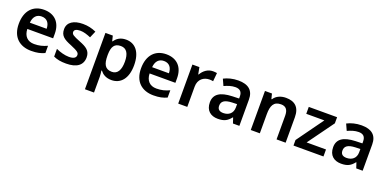

<svg xmlns="http://www.w3.org/2000/svg" viewBox="-10 -1474 5017 2504"><g transform="rotate(20 2498.0 -222.0)"><path d="M299 -618C149 -618 49 -518 49 -333C49 -148 161 -56 320 -56C400 -56 452 -68 506 -93V-194C447 -167 396 -153 326 -153C234 -153 180 -210 177 -308H535V-372C535 -527 445 -618 299 -618ZM299 -525C376 -525 412 -471 413 -396H180C187 -481 231 -525 299 -525Z M1031 -223C1031 -316 972 -351 875 -389C777 -428 752 -442 752 -476C752 -506 781 -523 835 -523C885 -523 933 -506 983 -485L1023 -578C963 -605 905 -618 839 -618C712 -618 628 -567 628 -470C628 -379 680 -344 784 -303C889 -259 907 -242 907 -210C907 -174 878 -151 809 -151C752 -151 682 -171 629 -196V-89C679 -66 729 -56 805 -56C950 -56 1031 -114 1031 -223Z M1437 -618C1355 -618 1308 -581 1278 -536H1272L1254 -608H1152V174H1278V-46C1278 -72 1274 -104 1270 -129H1278C1307 -91 1354 -56 1434 -56C1561 -56 1648 -153 1648 -338C1648 -523 1564 -618 1437 -618ZM1401 -516C1482 -516 1519 -452 1519 -340C1519 -228 1482 -159 1403 -159C1307 -159 1278 -223 1278 -339V-355C1280 -463 1312 -516 1401 -516Z M1996 -618C1846 -618 1746 -518 1746 -333C1746 -148 1858 -56 2017 -56C2097 -56 2149 -68 2203 -93V-194C2144 -167 2093 -153 2023 -153C1931 -153 1877 -210 1874 -308H2232V-372C2232 -527 2142 -618 1996 -618ZM1996 -525C2073 -525 2109 -471 2110 -396H1877C1884 -481 1928 -525 1996 -525Z M2643 -618C2569 -618 2512 -571 2480 -514H2474L2456 -608H2359V-66H2485V-347C2485 -452 2558 -501 2638 -501C2652 -501 2674 -499 2687 -496L2698 -613C2684 -616 2660 -618 2643 -618Z M2994 -618C2919 -618 2848 -599 2795 -571L2835 -483C2884 -505 2934 -523 2988 -523C3048 -523 3083 -496 3083 -427V-400L2989 -397C2822 -391 2741 -336 2741 -224C2741 -109 2813 -56 2910 -56C3000 -56 3043 -82 3090 -141H3094L3119 -66H3208V-430C3208 -558 3134 -618 2994 -618ZM3017 -320 3083 -322V-276C3083 -193 3026 -151 2952 -151C2903 -151 2870 -171 2870 -223C2870 -281 2906 -316 3017 -320Z M3656 -618C3588 -618 3523 -593 3488 -537H3481L3463 -608H3366V-66H3492V-331C3492 -450 3523 -516 3624 -516C3693 -516 3724 -475 3724 -394V-66H3850V-419C3850 -559 3777 -618 3656 -618Z M4375 -66V-163H4106L4367 -523V-608H3974V-512H4225L3959 -143V-66Z M4705 -618C4630 -618 4559 -599 4506 -571L4546 -483C4595 -505 4645 -523 4699 -523C4759 -523 4794 -496 4794 -427V-400L4700 -397C4533 -391 4452 -336 4452 -224C4452 -109 4524 -56 4621 -56C4711 -56 4754 -82 4801 -141H4805L4830 -66H4919V-430C4919 -558 4845 -618 4705 -618ZM4728 -320 4794 -322V-276C4794 -193 4737 -151 4663 -151C4614 -151 4581 -171 4581 -223C4581 -281 4617 -316 4728 -320Z"/></g></svg>

Font: Noto Sans Malayalam UI SemiBold
Style: Regular
Weight: 600
Designer: Jelle Bosma - Monotype Design Team
Foundry: Monotype Imaging Inc.
Version: Version 2.104